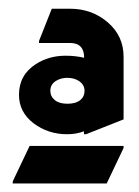

<svg xmlns="http://www.w3.org/2000/svg" viewBox="-20 -787 324 449"><path d="M49.3 -445.8H269V-440.9L229.5 -357.9H9.8V-362.8ZM97.7 -574.7Q97.7 -561.5 108.4 -552.7Q118.7 -544.4 137.9 -544.4Q157.2 -544.4 168 -553.2Q177.7 -561 177.7 -574.5Q177.7 -587.9 166.3 -596.4Q154.8 -605 137.2 -605Q123 -605 111.3 -598.1Q97.7 -589.8 97.7 -574.7ZM181.2 -473.1H176.3V-480Q158.7 -473.1 136.7 -473.1Q92.3 -473.1 58.1 -499Q24.4 -524.9 24.4 -565.4Q24.4 -611.8 64 -637.2Q94.2 -656.7 133.3 -656.7Q156.2 -656.7 176.8 -651.9Q176.8 -686.5 143.6 -686.5H71.3V-691.4L101.1 -766.6H143.6Q195.3 -766.6 232.4 -734.4Q269 -702.6 269 -654.3V-507.8Z"/></svg>

Font: Nova Round
Style: Bold
Weight: 700
Designer: Wojciech Kalinowski "wmk69" (wmk69@o2.pl)
Foundry: Wojciech Kalinowski "wmk69" (wmk69@o2.pl)
Version: Version 3.1.0; 2021-05-23